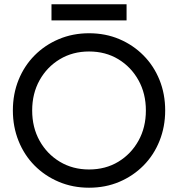

<svg xmlns="http://www.w3.org/2000/svg" viewBox="-20 -865 830 895"><path d="M130 -350Q130 -429 164.5 -491Q199 -553 259 -589Q319 -625 395 -625Q472 -625 531.5 -589Q591 -553 625.5 -491Q660 -429 660 -350Q660 -271 625.5 -209Q591 -147 531.5 -111Q472 -75 395 -75Q319 -75 259 -111Q199 -147 164.5 -209Q130 -271 130 -350ZM40 -350Q40 -274 66.5 -208Q93 -142 141 -93.5Q189 -45 254 -17.5Q319 10 395 10Q472 10 536.5 -17.5Q601 -45 649 -93.5Q697 -142 723.5 -208Q750 -274 750 -350Q750 -427 723.5 -492.5Q697 -558 649 -606.5Q601 -655 536.5 -682.5Q472 -710 395 -710Q319 -710 254 -682.5Q189 -655 141 -606.5Q93 -558 66.5 -492.5Q40 -427 40 -350ZM220 -770H570V-845H220Z"/></svg>

Font: Glinicke Jost Regular
Style: Regular
Weight: 400
Version: Version 3.710